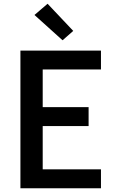

<svg xmlns="http://www.w3.org/2000/svg" viewBox="-20 -1005 640 1025"><path d="M89 0V-735H519V-634H208V-433H453V-332H208V-101H519V0ZM314 -790 164 -925 234 -985 371 -840Z"/></svg>

Font: Iosevka Fixed Extended
Style: Bold
Weight: 700
Width: 7
Monospace: yes
Designer: Belleve Invis
Foundry: Belleve Invis
Version: Version 24.1.1; ttfautohint (v1.8.4)